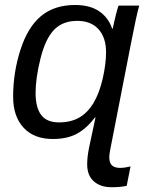

<svg xmlns="http://www.w3.org/2000/svg" viewBox="-20 -558 596 785"><path d="M426.8 84.5Q426.8 108.4 438 118.4Q449.2 128.4 470.7 128.4Q489.3 128.4 513.7 122.6L498 201.7Q473.1 207.5 436.5 207.5Q390.6 207.5 363.5 183.3Q336.4 159.2 336.4 113.3Q336.4 84 344.2 45.4Q352.1 6.8 370.6 -78.1H368.7Q333 -31.7 293.5 -10.7Q253.9 10.3 195.8 10.3Q119.1 10.3 76.4 -35.9Q33.7 -82 33.7 -162.6Q33.7 -261.7 63.7 -354.7Q93.8 -447.8 148.2 -492.7Q202.6 -537.6 287.1 -537.6Q347.2 -537.6 385 -512.2Q422.9 -486.8 438.5 -440.9H440.9Q446.3 -467.3 454.1 -498.5Q461.9 -529.8 464.8 -535.2H549.3Q538.1 -497.1 517.6 -391.1L430.2 56.2Q426.8 75.7 426.8 84.5ZM221.2 -57.6Q269.5 -57.6 304 -77.4Q338.4 -97.2 362.3 -137Q386.2 -176.8 399.9 -236.6Q413.6 -296.4 413.6 -343.8Q413.6 -404.8 382.6 -438.7Q351.6 -472.7 296.4 -472.7Q235.8 -472.7 200.7 -435.8Q165.5 -398.9 145.5 -318.6Q125.5 -238.3 125.5 -178.2Q125.5 -118.2 148.4 -87.9Q171.4 -57.6 221.2 -57.6Z"/></svg>

Font: Liberation Sans
Style: Italic
Weight: 400
Italic angle: -12°
Designer: Steve Matteson
Foundry: Ascender Corporation
Version: Version 2.1.5